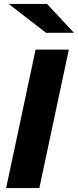

<svg xmlns="http://www.w3.org/2000/svg" viewBox="-20 -951 394 971"><path d="M11 0 160 -700H328L179 0ZM213 -785 24 -931H218L354 -785Z"/></svg>

Font: Red Hat Text VF
Style: Italic
Weight: 400
Italic angle: -12°
Designer: Pentagram, MCKL
Foundry: Pentagram, MCKL
Version: Version 1.023